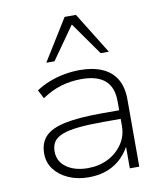

<svg xmlns="http://www.w3.org/2000/svg" viewBox="-85 -823 777 901"><g transform="rotate(-10 304.0 -372.5)"><path d="M266 8Q212 8 169.5 -11Q127 -30 102.5 -62.5Q78 -95 78 -137Q78 -189 107.5 -219.5Q137 -250 203 -263.5Q269 -277 378 -277H473V-236H381Q307 -236 258.5 -231Q210 -226 181 -214.5Q152 -203 140 -184.5Q128 -166 128 -139Q128 -91 167.5 -63Q207 -35 269 -35Q323 -35 366 -57Q409 -79 434.5 -117Q460 -155 460 -202V-320Q460 -387 422.5 -419.5Q385 -452 311 -452Q259 -452 212.5 -438Q166 -424 122 -394L101 -435Q129 -454 163.5 -467.5Q198 -481 235.5 -488Q273 -495 310 -495Q372 -495 416 -476Q460 -457 483.5 -418.5Q507 -380 507 -320V0H462V-117H469Q454 -83 426 -54Q398 -25 358 -8.5Q318 8 266 8ZM162 -556 284 -753H338L460 -556H421L311 -712L201 -556Z"/></g></svg>

Font: Nunito Sans 10pt SemiExpanded ExtraLight
Style: Regular
Weight: 250
Width: 6
Designer: Vernon Adams
Foundry: Vernon Adams
Version: Version 3.101;gftools[0.9.27]